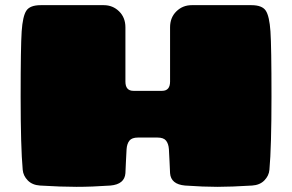

<svg xmlns="http://www.w3.org/2000/svg" viewBox="-20 -721 1132 744"><path d="M1024 -63Q1022 -40 1004.5 -22Q987 -4 957 -2Q875 3 822 3Q769 3 697 -2Q642 -7 639 -50Q638 -67 637 -94.5Q636 -122 634.5 -143Q633 -164 623.5 -176Q614 -188 590 -188H515Q491 -188 481.5 -176Q472 -164 470.5 -143Q469 -122 468 -94.5Q467 -67 466 -50Q463 -7 408 -2Q336 3 276.5 3Q217 3 135 -2Q105 -4 87.5 -22Q70 -40 68 -63Q60 -151 60 -346Q60 -541 64 -599.5Q68 -658 82 -679.5Q96 -701 138 -701H382Q417 -701 441.5 -677Q466 -653 466 -615V-405Q466 -369 497 -369H608Q639 -369 639 -405V-615Q639 -653 663.5 -677Q688 -701 723 -701H954Q996 -701 1010 -679.5Q1024 -658 1028 -599.5Q1032 -541 1032 -346Q1032 -151 1024 -63Z"/></svg>

Font: Chango
Style: Regular
Weight: 400
Designer: Manuel Lupez
Foundry: Fontstage
Version: Version 1.001